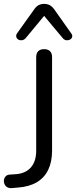

<svg xmlns="http://www.w3.org/2000/svg" viewBox="-32 -966 393 992"><path d="M28 6Q9 7 -1.5 -4Q-12 -15 -12 -31Q-12 -43 -4.5 -53Q3 -63 19 -64L50 -66Q101 -70 128 -101.5Q155 -133 155 -188V-670Q155 -691 165.5 -701.5Q176 -712 196 -712Q216 -712 226.5 -701.5Q237 -691 237 -670V-187Q237 -130 217 -88.5Q197 -47 157.5 -24Q118 -1 61 3ZM100 -768Q91 -759 80.5 -758Q70 -757 62 -762Q54 -767 52 -776Q50 -785 57 -795L145 -918Q155 -933 168 -939.5Q181 -946 196 -946Q212 -946 224.5 -939.5Q237 -933 248 -918L335 -795Q343 -785 341 -776Q339 -767 330.5 -762Q322 -757 311.5 -758Q301 -759 293 -768L196 -884Z"/></svg>

Font: Nunito
Style: Regular
Weight: 400
Designer: Vernon Adams
Foundry: Vernon Adams
Version: Version 3.602